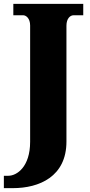

<svg xmlns="http://www.w3.org/2000/svg" viewBox="-45 -734 465 994"><path d="M-25 240H22C157 240 299 181 299 -1V-601C299 -639 319 -655 336 -655H386V-714H24V-655H75C90 -655 111 -639 111 -602V0C111 129 43 176 -2 176H-25Z"/></svg>

Font: Noto Serif Tamil SemiCondensed Black
Style: Regular
Weight: 900
Width: 4
Designer: Indian Type Foundry, Tom Grace, and the Monotype Design Team
Foundry: Monotype Imaging Inc.
Version: Version 2.004